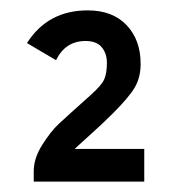

<svg xmlns="http://www.w3.org/2000/svg" viewBox="-20 -730 331 370"><path d="M258 -380H45V-400Q45 -425 61.5 -451Q78 -477 93 -491Q108 -505 156 -548Q176 -566 181 -577.5Q186 -589 186 -609Q186 -627 176 -639Q166 -651 145 -651Q106 -651 88 -614L32 -647Q72 -710 149 -710Q197 -710 224 -681.5Q251 -653 251 -607Q251 -581 240 -562Q229 -543 198 -512Q178 -492 153.5 -470Q129 -448 124 -443H258Z"/></svg>

Font: Baumans
Style: Regular
Weight: 400
Designer: Henadij Zarechnjuk
Foundry: Cyreal (www.cyreal.org)
Version: Version 001.002